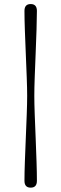

<svg xmlns="http://www.w3.org/2000/svg" viewBox="-20 -770 296 926"><path d="M111 -308Q111 -343 109 -395.8Q107 -448.5 104.5 -507.8Q102 -567 100 -622.2Q98 -677.5 98 -717.5Q98 -750.5 128 -750.5Q158 -750.5 158 -717.5Q158 -681.5 156.2 -627.8Q154.5 -574 152 -514Q149.5 -454 147.5 -399.2Q145.5 -344.5 145.5 -308Q145.5 -271.5 147.5 -217.5Q149.5 -163.5 152 -103.8Q154.5 -44 156.2 10.2Q158 64.5 158 102Q158 135 128 135Q98 135 98 102Q98 63.5 100 8.5Q102 -46.5 104.5 -105.8Q107 -165 109 -218.5Q111 -272 111 -308Z"/></svg>

Font: Fraunces 72pt SemiBold
Style: Regular
Weight: 600
Version: Version 1.000;[b76b70a41]